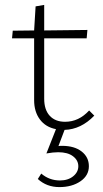

<svg xmlns="http://www.w3.org/2000/svg" viewBox="-20 -522 418 782"><path d="M364 -51Q310 5 243 7L218 73Q223 72 233 72Q283 72 312.5 95Q342 118 342 155Q342 193 307.5 216.5Q273 240 222 240Q170 240 134 207L148 185Q181 213 224 213Q257 213 278 196Q299 179 299 155Q299 131 277.5 114.5Q256 98 217 98Q197 98 169 103L208 4Q166 -4 142.5 -35.5Q119 -67 119 -114V-366H29L32 -397L119 -398L125 -496L160 -502V-398L336 -400L333 -366H160V-120Q160 -75 182.5 -50.5Q205 -26 245 -26Q301 -26 343 -72Z"/></svg>

Font: EauTest Light
Style: Regular
Weight: 300
Designer: Christian Thalmann (Catharsis Fonts)
Version: Version 0.001;PS 000.001;hotconv 1.0.88;makeotf.lib2.5.64775